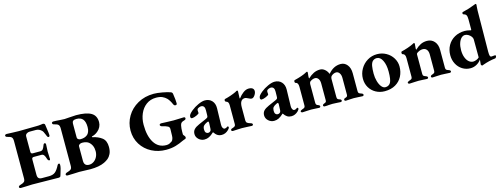

<svg xmlns="http://www.w3.org/2000/svg" viewBox="-18 -1478 5912 2269"><g transform="rotate(-15 2938.0 -343.0)"><path d="M20 -10Q20 -16 25.5 -22Q31 -28 42 -31Q78 -41 91.5 -53Q105 -65 105 -96V-551Q105 -584 92.5 -597.5Q80 -611 43 -619Q20 -624 20 -640Q20 -646 26 -650.5Q32 -655 42 -655Q80 -655 119 -652Q171 -650 192 -650Q315 -650 408 -653Q439 -653 461 -656.5Q483 -660 486 -660Q494 -660 502 -655.5Q510 -651 511 -641Q513 -622 519 -584Q527 -530 527 -511Q527 -502 523 -497Q519 -492 514 -492Q501 -492 495 -508Q492 -515 484.5 -533Q477 -551 471.5 -562Q466 -573 459 -580Q428 -611 387 -611H312Q290 -611 274 -599Q258 -587 258 -567V-378Q258 -354 283 -354H371Q395 -354 406.5 -368.5Q418 -383 429 -414Q435 -433 449 -433Q454 -433 458 -427Q462 -421 461 -411Q457 -361 457 -330Q457 -288 460 -249L461 -241Q461 -223 450 -223Q443 -223 436.5 -230Q430 -237 427 -248Q418 -280 406.5 -295Q395 -310 376 -310H283Q258 -310 258 -287V-97Q258 -68 271 -55.5Q284 -43 311 -43H397Q445 -43 473 -65Q501 -87 530 -145Q537 -157 549 -157Q554 -157 556.5 -151.5Q559 -146 559 -138Q559 -120 553 -95.5Q547 -71 535 -34Q530 -20 527 -9Q525 -3 518.5 0.5Q512 4 505 4Q464 4 426 3Q216 0 179 0Q146 0 110 3Q62 5 41 5Q32 5 26 0.5Q20 -4 20 -10Z M592 -10Q592 -16 597.5 -22Q603 -28 614 -31Q650 -41 663.5 -53Q677 -65 677 -96V-551Q677 -584 664.5 -597.5Q652 -611 616 -619Q593 -623 593 -640Q593 -646 599 -650.5Q605 -655 614 -655Q648 -655 690 -651Q699 -651 716.5 -649.5Q734 -648 750 -648Q770 -648 806 -652Q863 -657 892 -657Q1015 -657 1074.5 -622.5Q1134 -588 1134 -508Q1134 -478 1120.5 -450.5Q1107 -423 1084 -404Q1053 -376 1011 -366Q1007 -365 1007 -361Q1007 -357 1011 -356Q1081 -341 1126 -306Q1171 -271 1171 -194Q1171 -143 1154.5 -110Q1138 -77 1117 -60Q1096 -43 1066 -28Q999 4 891 4Q870 4 826 2Q780 0 754 0Q721 0 683 3Q633 5 612 5Q603 5 597.5 0.5Q592 -4 592 -10ZM956 -396Q968 -406 978 -428.5Q988 -451 988 -487Q988 -550 963 -581.5Q938 -613 884 -613Q856 -613 843.5 -602.5Q831 -592 831 -571V-404Q831 -386 843.5 -377.5Q856 -369 871 -369Q896 -369 916.5 -375Q937 -381 956 -396ZM1006 -187Q1006 -260 956 -302Q945 -311 924.5 -317.5Q904 -324 877 -324Q859 -324 845 -315Q831 -306 831 -291V-115Q831 -51 892 -51Q922 -51 948.5 -69Q975 -87 990.5 -118Q1006 -149 1006 -187Z M1467 -314Q1467 -407 1514 -487Q1561 -567 1647 -615.5Q1733 -664 1844 -664Q1884 -664 1948 -652.5Q2012 -641 2045 -628Q2062 -622 2065 -604Q2077 -525 2077 -486Q2077 -476 2072.5 -471Q2068 -466 2060 -466Q2049 -466 2043 -471.5Q2037 -477 2033 -487Q2011 -537 1985 -564Q1963 -586 1933.5 -599Q1904 -612 1858 -612Q1788 -612 1737.5 -574.5Q1687 -537 1660.5 -475Q1634 -413 1634 -340Q1634 -201 1685.5 -120Q1737 -39 1833 -39Q1855 -39 1870.5 -46Q1886 -53 1902 -64Q1912 -72 1918.5 -90Q1925 -108 1925 -129Q1927 -163 1927 -211Q1927 -237 1905 -246Q1886 -257 1841 -267Q1832 -269 1824.5 -275Q1817 -281 1817 -289Q1817 -295 1824 -299.5Q1831 -304 1838 -304Q1875 -304 1917 -301Q1971 -299 1991 -299Q2011 -299 2051 -301Q2095 -303 2115 -303Q2122 -303 2127 -299Q2132 -295 2132 -288Q2132 -272 2112 -267Q2085 -260 2074.5 -249.5Q2064 -239 2060 -218Q2053 -184 2053 -143V-111Q2053 -104 2066 -91Q2076 -79 2076 -70Q2076 -62 2071.5 -56Q2067 -50 2057 -49Q2050 -48 2029 -38Q1985 -16 1934 -1Q1883 14 1817 14Q1721 14 1641 -27.5Q1561 -69 1514 -144Q1467 -219 1467 -314Z M2186 -79Q2186 -113 2206.5 -135.5Q2227 -158 2271 -177L2360 -216Q2380 -225 2384.5 -232Q2389 -239 2389 -258L2390 -315Q2391 -344 2380 -360Q2369 -376 2347 -376Q2335 -376 2321.5 -370.5Q2308 -365 2301 -358Q2295 -351 2295 -337Q2295 -330 2296 -322.5Q2297 -315 2297 -308Q2297 -298 2263.5 -283Q2230 -268 2208 -268Q2200 -268 2195 -274Q2190 -280 2190 -289Q2190 -305 2201 -320Q2212 -335 2237 -356Q2276 -388 2325 -410Q2374 -432 2407 -432Q2460 -432 2492 -397.5Q2524 -363 2523 -306L2518 -104Q2517 -81 2526 -65Q2535 -49 2548 -49Q2567 -49 2581 -62Q2584 -65 2587 -65Q2592 -65 2595.5 -61.5Q2599 -58 2599 -54Q2599 -41 2581 -23Q2544 14 2497 14Q2468 14 2446 0.5Q2424 -13 2404 -43H2402Q2369 -12 2342.5 1Q2316 14 2286 14Q2246 14 2216 -13.5Q2186 -41 2186 -79ZM2378 -66Q2385 -77 2385 -92L2388 -164Q2388 -180 2378 -180Q2373 -180 2366 -176Q2334 -161 2321.5 -146Q2309 -131 2309 -101Q2309 -75 2320 -63Q2331 -51 2346 -51Q2365 -51 2378 -66Z M2617 -11Q2617 -19 2622.5 -23.5Q2628 -28 2640 -31Q2662 -38 2669.5 -46Q2677 -54 2677 -69V-299Q2677 -322 2670.5 -334.5Q2664 -347 2647 -352Q2634 -356 2634 -370Q2634 -384 2646 -387Q2678 -394 2716.5 -407.5Q2755 -421 2782 -434Q2797 -445 2805 -445Q2814 -445 2814 -434L2811 -355Q2811 -346 2815 -346Q2841 -382 2875 -407.5Q2909 -433 2942 -433Q2975 -433 2990.5 -420.5Q3006 -408 3006 -386Q3006 -362 2987.5 -335.5Q2969 -309 2948 -309Q2935 -309 2909 -323Q2905 -325 2892.5 -330.5Q2880 -336 2872 -336Q2808 -336 2808 -241V-78Q2808 -59 2820 -49Q2832 -39 2861 -31Q2883 -25 2883 -11Q2883 -5 2878 -1Q2873 3 2866 3Q2834 3 2802 0Q2762 -2 2746 -2Q2729 -2 2695 0Q2668 3 2637 3Q2628 3 2622.5 -0.5Q2617 -4 2617 -11Z M3038 -79Q3038 -113 3058.5 -135.5Q3079 -158 3123 -177L3212 -216Q3232 -225 3236.5 -232Q3241 -239 3241 -258L3242 -315Q3243 -344 3232 -360Q3221 -376 3199 -376Q3187 -376 3173.5 -370.5Q3160 -365 3153 -358Q3147 -351 3147 -337Q3147 -330 3148 -322.5Q3149 -315 3149 -308Q3149 -298 3115.5 -283Q3082 -268 3060 -268Q3052 -268 3047 -274Q3042 -280 3042 -289Q3042 -305 3053 -320Q3064 -335 3089 -356Q3128 -388 3177 -410Q3226 -432 3259 -432Q3312 -432 3344 -397.5Q3376 -363 3375 -306L3370 -104Q3369 -81 3378 -65Q3387 -49 3400 -49Q3419 -49 3433 -62Q3436 -65 3439 -65Q3444 -65 3447.5 -61.5Q3451 -58 3451 -54Q3451 -41 3433 -23Q3396 14 3349 14Q3320 14 3298 0.5Q3276 -13 3256 -43H3254Q3221 -12 3194.5 1Q3168 14 3138 14Q3098 14 3068 -13.5Q3038 -41 3038 -79ZM3230 -66Q3237 -77 3237 -92L3240 -164Q3240 -180 3230 -180Q3225 -180 3218 -176Q3186 -161 3173.5 -146Q3161 -131 3161 -101Q3161 -75 3172 -63Q3183 -51 3198 -51Q3217 -51 3230 -66Z M3468 -11Q3468 -23 3491 -31Q3511 -37 3520 -44Q3529 -51 3529 -69V-298Q3529 -349 3498 -354Q3487 -356 3487 -372Q3487 -386 3497 -389Q3598 -414 3647 -442Q3649 -443 3652.5 -445Q3656 -447 3659 -447Q3668 -447 3668 -436L3666 -414Q3665 -407 3664 -397.5Q3663 -388 3663 -376Q3663 -366 3665 -364H3667Q3700 -396 3736.5 -414Q3773 -432 3816 -432Q3846 -432 3872.5 -410.5Q3899 -389 3912 -355H3916Q3980 -432 4068 -432Q4116 -432 4147.5 -393Q4179 -354 4179 -289V-69Q4179 -51 4188 -44Q4197 -37 4217 -31Q4237 -24 4237 -11Q4237 -5 4232 -1Q4227 3 4220 3Q4190 3 4163 0Q4131 -2 4114 -2Q4097 -2 4069 0Q4047 3 4017 3Q4010 3 4005 -1Q4000 -5 4000 -11Q4000 -26 4020 -31Q4034 -35 4040.5 -41.5Q4047 -48 4047 -63V-268Q4047 -304 4031.5 -326.5Q4016 -349 3992 -350Q3961 -350 3933 -326Q3919 -313 3919 -284V-69Q3919 -50 3926 -43Q3933 -36 3950 -31Q3970 -26 3970 -11Q3970 -5 3965 -1Q3960 3 3953 3Q3924 3 3900 0Q3870 -2 3854 -2Q3837 -2 3809 0Q3787 3 3757 3Q3751 3 3746 -1Q3741 -5 3741 -11Q3741 -24 3760 -31Q3775 -36 3781.5 -42Q3788 -48 3788 -63V-268Q3788 -305 3773 -326.5Q3758 -348 3733 -349Q3703 -349 3673 -327Q3660 -317 3660 -288V-69Q3660 -52 3666 -44Q3672 -36 3688 -31Q3707 -24 3707 -11Q3707 -5 3702 -1Q3697 3 3691 3Q3662 3 3639 0Q3609 -2 3593 -2Q3576 -2 3544 0Q3519 3 3488 3Q3481 3 3474.5 -1Q3468 -5 3468 -11Z M4278 -195Q4278 -258 4309.5 -313Q4341 -368 4394.5 -400.5Q4448 -433 4513 -433Q4573 -433 4624 -404.5Q4675 -376 4704.5 -327.5Q4734 -279 4734 -224Q4734 -158 4706 -104Q4678 -50 4623.5 -18Q4569 14 4491 14Q4432 14 4383 -13Q4334 -40 4306 -87.5Q4278 -135 4278 -195ZM4573 -64Q4594 -99 4594 -200Q4594 -282 4567.5 -335.5Q4541 -389 4498 -389Q4467 -389 4446 -368Q4429 -349 4422.5 -313Q4416 -277 4416 -220Q4416 -172 4428.5 -128Q4441 -84 4462.5 -57Q4484 -30 4511 -30Q4552 -30 4573 -64Z M4778 -11Q4778 -23 4801 -31Q4821 -37 4830 -44Q4839 -51 4839 -69V-298Q4839 -348 4808 -354Q4797 -356 4797 -372Q4797 -386 4807 -389Q4842 -397 4883 -411Q4924 -425 4951 -439Q4964 -447 4969 -447Q4978 -447 4978 -435L4976 -415Q4973 -379 4973 -378Q4973 -365 4975 -363Q5012 -398 5046.5 -415Q5081 -432 5125 -432Q5179 -432 5213.5 -393Q5248 -354 5248 -289V-69Q5248 -51 5257 -44Q5266 -37 5286 -31Q5306 -24 5306 -11Q5306 -5 5301 -1Q5296 3 5289 3Q5259 3 5232 0Q5200 -2 5183 -2Q5166 -2 5134 0Q5109 3 5078 3Q5071 3 5066 -1Q5061 -5 5061 -11Q5061 -24 5081 -31Q5100 -37 5108 -44Q5116 -51 5116 -69V-268Q5116 -306 5099 -327.5Q5082 -349 5052 -350Q5031 -350 5014 -343.5Q4997 -337 4978 -324Q4970 -317 4970 -305V-69Q4970 -51 4978 -44.5Q4986 -38 5006 -31Q5026 -24 5026 -11Q5026 -5 5021 -1Q5016 3 5009 3Q4979 3 4955 0Q4923 -2 4907 -2Q4890 -2 4856 0Q4829 3 4798 3Q4791 3 4784.5 -1Q4778 -5 4778 -11Z M5857 -59Q5863 -59 5865 -57Q5867 -55 5867 -49Q5867 -41 5861 -32Q5855 -23 5850 -23Q5775 -15 5698 13Q5686 19 5681 19Q5678 19 5672.5 12.5Q5667 6 5667 2Q5672 -33 5672 -51V-57Q5651 -25 5615.5 -5.5Q5580 14 5540 14Q5486 14 5441.5 -14Q5397 -42 5372 -90Q5347 -138 5347 -195Q5347 -262 5377 -315.5Q5407 -369 5461.5 -399.5Q5516 -430 5586 -430Q5614 -430 5648 -421L5661 -418Q5665 -418 5665 -431V-550Q5665 -586 5656.5 -601.5Q5648 -617 5626 -622Q5614 -625 5614 -637Q5614 -650 5625 -652Q5661 -660 5700.5 -672.5Q5740 -685 5766 -696Q5786 -705 5790 -705Q5801 -705 5801 -693Q5800 -689 5798.5 -669.5Q5797 -650 5796 -624L5791 -120Q5791 -85 5796 -70.5Q5801 -56 5814 -56L5853 -59ZM5801 -693ZM5665 -85 5664 -306Q5664 -323 5650.5 -341Q5637 -359 5616.5 -371Q5596 -383 5576 -383Q5552 -383 5531.5 -363.5Q5511 -344 5498.5 -307Q5486 -270 5486 -222Q5486 -170 5500.5 -132Q5515 -94 5539 -74Q5563 -54 5591 -54Q5608 -54 5630 -62.5Q5652 -71 5665 -85Z"/></g></svg>

Font: EB Garamond
Style: Bold
Weight: 700
Designer: Georg Duffner and Octavio Pardo
Foundry: Georg Duffner
Version: Version 1.000; ttfautohint (v1.6)